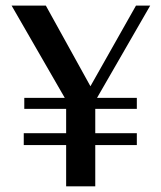

<svg xmlns="http://www.w3.org/2000/svg" viewBox="-20 -659 571 679"><path d="M213.9 0V-146H64V-188H213.9V-273.9H65.9V-313H209L21 -639.2H142.1L299.8 -354L460.9 -639.2H511.2L323.2 -313H463.9V-273.9H316.9V-188H463.9V-146H316.9V0Z"/></svg>

Font: Wesal
Style: Regular
Weight: 400
Designer: Ahmed zaza
Foundry: Ahmed zaza
Version: Version 2.01